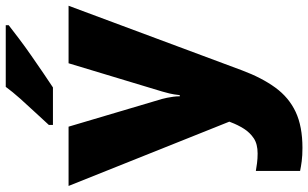

<svg xmlns="http://www.w3.org/2000/svg" viewBox="-218 -588 1046 651"><g transform="rotate(-90 304.5 -263.0)"><path d="M-1 -553H200L294 -236Q296 -229 298 -219Q300 -209 301.5 -198Q303 -187 303 -176H307Q309 -196 312.5 -210.5Q316 -225 319 -235L415 -553H610L391 35Q366 102 332.5 148Q299 194 250 217Q201 240 128 240Q102 240 83 237.5Q64 235 50 232V82Q61 84 76.5 86Q92 88 109 88Q141 88 160.5 75Q180 62 193 41.5Q206 21 215 -3L217 -8ZM544 -756Q526 -742 499 -721.5Q472 -701 441 -679.5Q410 -658 381.5 -638.5Q353 -619 333 -606H206V-620Q223 -639 247 -664.5Q271 -690 295 -717Q319 -744 335 -766H544Z"/></g></svg>

Font: Noto Sans Hebrew Black
Style: Regular
Weight: 900
Designer: Monotype Design Team
Foundry: Monotype Imaging Inc.
Version: Version 2.003